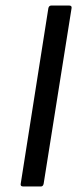

<svg xmlns="http://www.w3.org/2000/svg" viewBox="-20 -675 290 695"><path d="M64 0Q53 0 55 -10L155 -645Q157 -655 166 -655H230Q241 -655 239 -645L138 -10Q136 0 128 0Z"/></svg>

Font: Sofia Sans Hairline
Style: Italic
Weight: 1
Italic angle: -9°
Designer: Botio Nikoltchev, Ani Petrova
Foundry: lettersoup
Version: Version 4.102